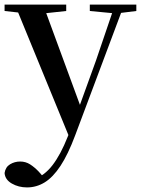

<svg xmlns="http://www.w3.org/2000/svg" viewBox="-27 -547 617 838"><path d="M91 271Q54 271 24.5 254Q-5 237 -7 208Q-3 182 17 170Q37 158 61 158Q85 158 104.5 170.5Q124 183 142 202L171 235L138 254L118 237Q167 220 202.5 173.5Q238 127 268 51L297 -21L304 -40L392 -283L475 -527H515L301 44Q270 127 237 177Q204 227 168 249Q132 271 91 271ZM280 63 38 -527H161L325 -81L331 -69ZM-7 -499V-527H262V-499L160 -488H93ZM365 -499V-527H568V-499L487 -489H470Z"/></svg>

Font: Noto Serif KR SemiBold
Style: Regular
Weight: 600
Designer: Ryoko NISHIZUKA 西塚涼子 (kana & ideographs); Frank Grießhammer (Latin, Greek & Cyrillic); Wenlong ZHANG 张文龙 (bopomofo); San
Foundry: Adobe
Version: Version 2.003-H1;hotconv 1.1.1;makeotfexe 2.6.0